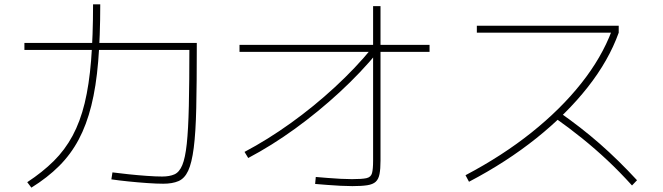

<svg xmlns="http://www.w3.org/2000/svg" viewBox="-20 -835 3040 881"><path d="M729 8Q699 8 656 5Q613 2 569 -2.5Q525 -7 491 -12L496 -44Q527 -40 569 -35.5Q611 -31 653.5 -28Q696 -25 724 -25Q758 -25 780.5 -35Q803 -45 816.5 -77.5Q830 -110 837 -175Q844 -240 846.5 -349Q849 -458 849 -623L866 -606H92V-638H883V-621Q883 -452 880.5 -339Q878 -226 869 -156.5Q860 -87 843.5 -51.5Q827 -16 799 -4Q771 8 729 8ZM105 1Q175 -45 226.5 -96Q278 -147 313 -212Q348 -277 368.5 -361.5Q389 -446 398 -558Q407 -670 407 -815H440Q440 -667 430.5 -552.5Q421 -438 399 -350Q377 -262 341 -194.5Q305 -127 251.5 -73.5Q198 -20 124 26Z M1102 -138Q1208 -194 1314 -270Q1420 -346 1516.5 -435Q1613 -524 1688 -616L1714 -597Q1636 -502 1538.5 -412Q1441 -322 1334 -244.5Q1227 -167 1119 -110ZM1597 19Q1574 19 1543 17.5Q1512 16 1481.5 13.5Q1451 11 1426 9L1429 -23Q1453 -21 1483 -18.5Q1513 -16 1543 -14.5Q1573 -13 1595 -13Q1641 -13 1661.5 -17.5Q1682 -22 1687 -40.5Q1692 -59 1692 -98V-807H1726V-98Q1726 -60 1721.5 -36.5Q1717 -13 1704 -1Q1691 11 1665 15Q1639 19 1597 19ZM1079 -597V-629H1951V-597Z M2116 -31Q2285 -120 2419 -227Q2553 -334 2647 -452.5Q2741 -571 2787 -694L2796 -685H2168V-717H2819V-685Q2773 -557 2676.5 -434.5Q2580 -312 2442 -201.5Q2304 -91 2132 -1ZM2880 16Q2823 -47 2767 -99.5Q2711 -152 2651.5 -200Q2592 -248 2524 -296L2545 -321Q2647 -250 2732 -175.5Q2817 -101 2903 -8Z"/></svg>

Font: M PLUS 2 ExtraLight
Style: Regular
Weight: 250
Designer: Coji Morishita
Foundry: UNDERFOREST DESIGN
Version: Version 1.001